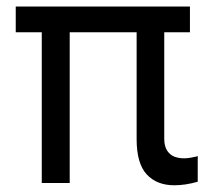

<svg xmlns="http://www.w3.org/2000/svg" viewBox="-20 -550 641 577"><path d="M550.8 -453.1H27.3V-530.3H550.8ZM189.5 0H105.5V-530.3H189.5ZM473.6 -530.3V-132.8Q473.6 -110.4 482.4 -97.2Q491.2 -84 504.4 -79.1Q517.6 -74.2 533.2 -74.2Q543 -74.2 553.7 -76.2Q564.5 -78.1 572.3 -80.1Q572.3 -81.1 573.2 -81.1Q574.2 -81.1 574.2 -81.1V-3.9Q537.1 6.8 503.9 6.8Q451.2 6.8 420.9 -25.9Q390.6 -58.6 390.6 -131.8V-530.3Z"/></svg>

Font: WEMIX Pretendard Variable
Style: Regular
Weight: 400
Designer: Base glyphs from Inter by Rasmus Andersson; Hangeul glyphs from Noto Sans CJK(Source Han Sans) by Jang Soo-young and Kan
Foundry: Kil Hyung-jin
Version: Version 1.000;Glyphs 3.2 (3208)